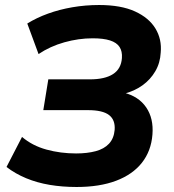

<svg xmlns="http://www.w3.org/2000/svg" viewBox="-20 -736 695 767"><path d="M286 11Q229 11 178.5 2.5Q128 -6 84.5 -24Q41 -42 6 -69L68 -189Q109 -154 165.5 -138.5Q222 -123 284 -123Q328 -123 362 -132Q396 -141 415.5 -162Q435 -183 438 -217Q441 -257 415.5 -276.5Q390 -296 332 -296H153L173 -419H339Q399 -419 431.5 -440Q464 -461 467 -504Q469 -531 457.5 -548.5Q446 -566 419.5 -574.5Q393 -583 350 -583Q294 -583 237 -567Q180 -551 134 -520L89 -642Q126 -665 171.5 -681.5Q217 -698 269 -707Q321 -716 376 -716Q463 -716 519 -690.5Q575 -665 601 -622Q627 -579 622 -526Q620 -485 600.5 -451.5Q581 -418 549 -395Q517 -372 474 -361V-366Q534 -351 564 -307Q594 -263 589 -199Q584 -133 547 -86Q510 -39 444 -14Q378 11 286 11Z"/></svg>

Font: Nunito Sans 9pt ExtraBold
Style: Italic
Weight: 800
Italic angle: -9°
Version: Version 3.101;gftools[0.9.27]